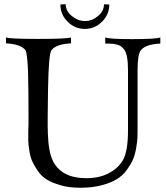

<svg xmlns="http://www.w3.org/2000/svg" viewBox="-20 -869 782 903"><path d="M734 -664Q664 -661 642 -632Q627 -612 627 -539V-265Q627 -239 626.5 -222.5Q626 -206 620.5 -173.5Q615 -141 605.5 -119Q596 -97 576.5 -70Q557 -43 529 -26Q501 -9 457 2.5Q413 14 357 14Q306 14 265.5 2.5Q225 -9 200 -24.5Q175 -40 157 -66.5Q139 -93 130.5 -113Q122 -133 117.5 -163.5Q113 -194 113 -206.5Q113 -219 113 -241Q113 -247 113 -250L114 -284Q114 -317 114 -353.5Q114 -390 113.5 -439Q113 -488 112 -527Q111 -566 107.5 -596.5Q104 -627 100 -633Q76 -662 8 -665V-693Q25 -686 159 -686Q297 -686 314 -693V-665Q245 -662 222 -633Q209 -616 206 -454Q203 -292 205 -243Q208 -155 228 -114Q268 -31 386 -31Q446 -31 490 -53.5Q534 -76 557 -114Q582 -155 582 -257V-539Q582 -612 564 -636Q557 -645 549 -651Q541 -657 529.5 -659.5Q518 -662 511.5 -663Q505 -664 491 -664Q477 -664 475 -664V-693Q494 -685 601 -685Q717 -685 734 -693ZM494 -848Q494 -801 460 -767Q426 -733 379 -733Q332 -733 298 -767Q264 -801 264 -848L289 -849Q289 -817 318 -793.5Q347 -770 380 -770Q413 -770 441 -793.5Q469 -817 469 -849Q472 -848 494 -848Z"/></svg>

Font: GFS Artemisia
Style: Regular
Weight: 400
Designer: Takis Katsoulidis and George D. Matthiopoulos
Foundry: Takis Katsoulidis and George D. Matthiopoulos
Version: Version 1.0